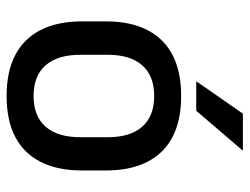

<svg xmlns="http://www.w3.org/2000/svg" viewBox="-105 -619 736 566"><g transform="rotate(90 263.0 -336.0)"><path d="M263 12.5Q155 12.5 99 -45Q43 -102.5 43 -210.5V-280Q43 -387.5 99 -444.8Q155 -502 263 -502Q371 -502 426.8 -444.8Q482.5 -387.5 482.5 -280V-210.5Q482.5 -102.5 426.8 -45Q371 12.5 263 12.5ZM263 -67Q322.5 -67 353.5 -102.5Q384.5 -138 384.5 -204.5V-286Q384.5 -352 353.5 -387.2Q322.5 -422.5 263 -422.5Q203.5 -422.5 172.5 -387.2Q141.5 -352 141.5 -286V-204.5Q141.5 -138 172.5 -102.5Q203.5 -67 263 -67ZM315 -684H423V-682.5L306.5 -546.5H220.5V-548Z"/></g></svg>

Font: Anek Gurmukhi Medium Medium
Style: Regular
Weight: 500
Version: Version 1.003